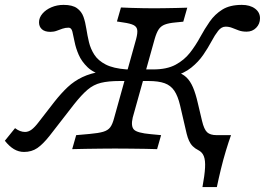

<svg xmlns="http://www.w3.org/2000/svg" viewBox="-68 -602 1070 775"><path d="M749.2 153.2Q758.1 104.8 759.7 75Q761.3 45.2 754.8 28.6Q748.4 12.1 732.3 4Q719.4 -2.4 710.1 -11.7Q700.8 -21 695.2 -33.5Q689.5 -46 685.5 -62.1L658.9 -176.6Q650 -214.5 635.5 -235.9Q621 -257.3 596.4 -266.1Q571.8 -275 531.5 -275H480.6L491.9 -321.8H550.8Q605.6 -321.8 640.7 -340.7Q675.8 -359.7 698.8 -389.1Q721.8 -418.5 739.9 -452Q758.1 -485.5 778.6 -514.9Q799.2 -544.4 829.4 -563.3Q859.7 -582.3 908.1 -582.3Q941.1 -582.3 961.3 -567.3Q981.5 -552.4 981.5 -528.2Q981.5 -505.6 966.1 -489.9Q950.8 -474.2 927.4 -474.2Q908.9 -474.2 895.2 -479.4Q881.5 -484.7 869 -489.5Q856.5 -494.4 842.7 -494.4Q825.8 -494.4 812.5 -477.4Q799.2 -460.5 785.5 -434.7Q771.8 -408.9 752.4 -380.6Q733.1 -352.4 704 -329Q675 -305.6 632.3 -294.4L644.4 -312.1Q668.5 -304.8 684.3 -289.9Q700 -275 710.9 -249.6Q721.8 -224.2 730.6 -185.5L747.6 -113.7Q755.6 -79.8 768.1 -68.1Q780.6 -56.5 806.5 -56.5H864.5Q854.8 -29.8 844 6Q833.1 41.9 823.8 80.2Q814.5 118.5 807.3 153.2ZM29 11.3Q7.3 11.3 -11.7 0Q-30.6 -11.3 -48.4 -33.9L-7.3 -84.7Q12.9 -69.4 33.1 -69.4Q46.8 -69.4 59.7 -79Q72.6 -88.7 87.9 -108.9L151.6 -191.1Q179 -225.8 205.2 -250.4Q231.5 -275 264.5 -290.7Q297.6 -306.5 343.5 -313.7L354 -296Q309.7 -307.3 285.5 -330.6Q261.3 -354 249.6 -381Q237.9 -408.1 233.1 -433.1Q228.2 -458.1 224.2 -474.2Q220.2 -490.3 208.9 -490.3Q196 -490.3 184.3 -486.3Q172.6 -482.3 160.9 -477.8Q149.2 -473.4 135.5 -473.4Q112.9 -473.4 101.2 -483.9Q89.5 -494.4 89.5 -512.1Q89.5 -530.6 103.2 -546.8Q116.9 -562.9 139.5 -572.6Q162.1 -582.3 188.7 -582.3Q224.2 -582.3 242.7 -569Q261.3 -555.6 269 -533.9Q276.6 -512.1 280.6 -485.5Q284.7 -458.9 291.1 -431.9Q297.6 -404.8 312.9 -381Q328.2 -357.3 358.9 -341.5Q389.5 -325.8 442.7 -321.8H475L462.9 -275H414.5Q369.4 -275 339.5 -267.7Q309.7 -260.5 285.5 -239.9Q261.3 -219.4 230.6 -180.6L132.3 -54Q105.6 -20.2 82.7 -4.4Q59.7 11.3 29 11.3ZM395.2 -2.4Q370.2 -2.4 339.9 -2Q309.7 -1.6 279.4 -1.2Q249.2 -0.8 223.4 0L239.5 -56.5L293.5 -61.3Q329.8 -64.5 348.8 -70.2Q367.7 -75.8 377 -88.3Q386.3 -100.8 392.7 -125.8L481.5 -444.4Q487.9 -468.5 485.9 -481.5Q483.9 -494.4 471 -500.8Q458.1 -507.3 429.8 -511.3L404 -515.3L420.2 -571.8Q436.3 -571 459.7 -570.2Q483.1 -569.4 508.9 -569Q534.7 -568.5 556.5 -568.5H553.2H554.8Q575.8 -568.5 598.8 -569Q621.8 -569.4 644.4 -569.8Q666.9 -570.2 687.9 -571L671.8 -514.5L639.5 -511.3Q612.9 -508.9 597.2 -502.8Q581.5 -496.8 572.6 -483.5Q563.7 -470.2 556.5 -445.2L467.7 -127.4Q459.7 -92.7 472.6 -79Q485.5 -65.3 540.3 -60.5L582.3 -56.5L566.1 0Q548.4 -0.8 519.4 -1.2Q490.3 -1.6 457.7 -2Q425 -2.4 396 -2.4H395.2Z"/></svg>

Font: Playfair 5pt SemiExpanded Light
Style: Italic
Weight: 300
Width: 6
Italic angle: -15.6°
Designer: Claus Eggers Sørensen
Foundry: Claus Eggers Sørensen
Version: Version 2.203